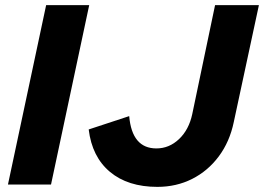

<svg xmlns="http://www.w3.org/2000/svg" viewBox="-20 -720 1030 749"><path d="M11 0 160 -700H328L179 0ZM594 9Q479 9 409 -49.5Q339 -108 326 -215L484 -267Q495 -141 590 -141Q640 -141 678.5 -177.5Q717 -214 730 -275L819 -700H990L892 -244Q876 -167 833.5 -110Q791 -53 729.5 -22Q668 9 594 9Z"/></svg>

Font: Red Hat Text
Style: Bold Italic
Weight: 700
Italic angle: -12°
Designer: Pentagram, MCKL
Foundry: Pentagram, MCKL
Version: Version 1.023; ttfautohint (v1.8.3)